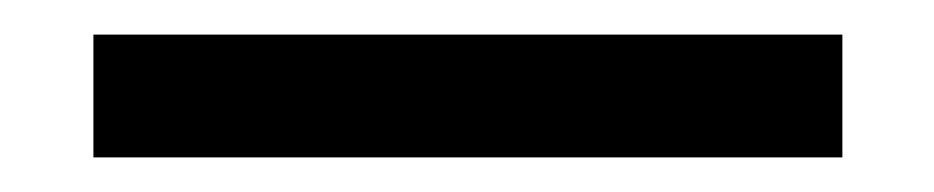

<svg xmlns="http://www.w3.org/2000/svg" viewBox="-20 -4 540 111"><path d="M34 87V16H467V87Z"/></svg>

Font: Inconsolata Medium
Style: Regular
Weight: 500
Monospace: yes
Designer: Raph Levien, Cyreal, Brenton Simpson
Foundry: Raph Levien, Cyreal, Google
Version: Version 3.001; ttfautohint (v1.8.2.53-6de2)